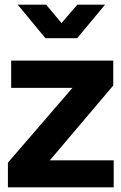

<svg xmlns="http://www.w3.org/2000/svg" viewBox="-20 -804 521 824"><path d="M14 0H468V-116H194L466 -437V-544H28V-427H291L14 -106ZM175 -640H311L431 -784H312L244 -705L178 -784H56Z"/></svg>

Font: Plus Jakarta Sans
Style: Bold
Weight: 700
Designer: Gumpita Rahayu
Foundry: Tokotype
Version: Version 2.004; ttfautohint (v1.8.3)